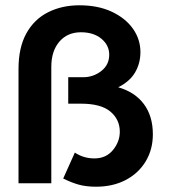

<svg xmlns="http://www.w3.org/2000/svg" viewBox="-20 -693 640 726"><path d="M343 13Q305 13 277 5Q249 -3 219 -18L263 -116Q296 -94 337 -94Q381 -94 407 -125.5Q433 -157 433 -195Q433 -241 397.5 -271Q362 -301 286 -301H238V-401H294Q333 -401 363 -424.5Q393 -448 393 -486Q393 -522 363.5 -546.5Q334 -571 286 -571Q235 -571 204.5 -535.5Q174 -500 174 -440V0H50V-432Q50 -513 79.5 -566.5Q109 -620 161.5 -646.5Q214 -673 280 -673Q351 -673 403 -648.5Q455 -624 483 -584Q511 -544 511 -496Q511 -454 491 -419.5Q471 -385 427 -363Q490 -345 524 -299.5Q558 -254 558 -185Q558 -128 531 -83Q504 -38 455.5 -12.5Q407 13 343 13Z"/></svg>

Font: Inconsolata Expanded ExtraBold
Style: Regular
Weight: 800
Width: 7
Monospace: yes
Designer: Raph Levien, Cyreal, Brenton Simpson
Foundry: Raph Levien, Cyreal, Google
Version: Version 3.001; ttfautohint (v1.8.2.53-6de2)